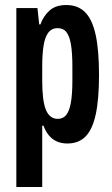

<svg xmlns="http://www.w3.org/2000/svg" viewBox="-20 -559 445 764"><path d="M45 185V-527H129L136 -462H141Q152 -494 176.5 -516.5Q201 -539 244 -539Q290 -539 318.5 -510.5Q347 -482 360.5 -421Q374 -360 374 -260Q374 -164 361 -104Q348 -44 320.5 -16Q293 12 248 12Q224 12 205.5 3.5Q187 -5 174 -21Q161 -37 153 -59H148V185ZM210 -86Q231 -86 243.5 -101.5Q256 -117 262 -150.5Q268 -184 268 -239V-294Q268 -347 262.5 -381Q257 -415 244.5 -431Q232 -447 209 -447Q186 -447 172.5 -429.5Q159 -412 153.5 -378Q148 -344 148 -294V-239Q148 -199 151.5 -170Q155 -141 162.5 -122.5Q170 -104 182 -95Q194 -86 210 -86Z"/></svg>

Font: Archivo SemiBold ExtraCondensed
Style: Regular
Weight: 600
Width: 2
Version: Version 2.001